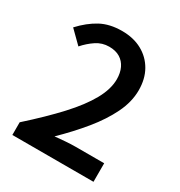

<svg xmlns="http://www.w3.org/2000/svg" viewBox="-176 -874 933 996"><g transform="rotate(30 290.0 -376.0)"><path d="M43 0V-76Q148 -170 220.5 -248.5Q293 -327 330.5 -394.5Q368 -462 368 -521Q368 -559 354.5 -587.5Q341 -616 315 -632Q289 -648 250 -648Q208 -648 173.5 -625Q139 -602 110 -569L37 -641Q86 -694 139.5 -723Q193 -752 267 -752Q336 -752 387 -724Q438 -696 466.5 -646Q495 -596 495 -528Q495 -459 460.5 -388Q426 -317 367.5 -245.5Q309 -174 236 -103Q265 -106 298 -108.5Q331 -111 357 -111H529V0Z"/></g></svg>

Font: Noto Sans JP SemiBold
Style: Regular
Weight: 600
Designer: Ryoko NISHIZUKA  (kana, bopomofo & ideographs); Paul D. Hunt (Latin, Greek & Cyrillic); Sandoll Communications , Soo-you
Foundry: Adobe
Version: Version 2.004-H2;hotconv 1.0.118;makeotfexe 2.5.65603